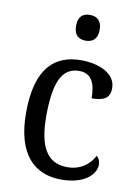

<svg xmlns="http://www.w3.org/2000/svg" viewBox="-86 -815 630 882"><g transform="rotate(10 228.5 -374.0)"><path d="M262 -638C292 -638 317 -653 317 -698C317 -743 292 -758 262 -758C230 -758 207 -743 207 -698C207 -653 230 -638 262 -638ZM262 10C371 10 421 -43 421 -87C421 -105 414 -118 404 -126C383 -84 340 -51 280 -51C184 -51 144 -124 144 -266C144 -445 189 -496 258 -496C319 -496 335 -445 335 -382C393 -382 420 -398 420 -444C420 -512 343 -546 258 -546C140 -546 50 -479 50 -265C50 -69 138 10 262 10Z"/></g></svg>

Font: Noto Serif Armenian SemiCondensed
Style: Regular
Weight: 400
Width: 4
Designer: Monotype Design Team
Foundry: Monotype Imaging Inc.
Version: Version 2.008